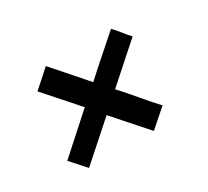

<svg xmlns="http://www.w3.org/2000/svg" viewBox="-76 -425 585 540"><g transform="rotate(-30 217.0 -155.0)"><path d="M289 0 196 -105Q167 -79 137.5 -53Q108 -27 79 -1L36 -49L154 -155L61 -260L117 -310L210 -204Q239 -231 269 -257Q299 -283 328 -309Q339 -298 349 -285Q359 -272 370 -260Q341 -234 311.5 -208Q282 -182 253 -156Q277 -130 299.5 -103Q322 -76 346 -50Z"/></g></svg>

Font: Josefin Sans
Style: Italic
Weight: 400
Italic angle: -7.5°
Designer: Santiago Orozco
Foundry: Typemade